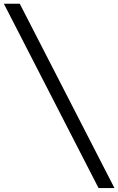

<svg xmlns="http://www.w3.org/2000/svg" viewBox="-28 -832 617 1002"><path d="M75.2 -812.5 569.3 149.4H486.3L-7.8 -812.5Z"/></svg>

Font: Hopone
Style: Regular
Weight: 400
Foundry: SIL International (SIL)
Version: Version 1.00 September 3, 2015, initial release